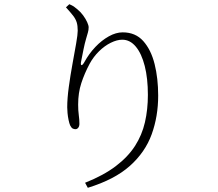

<svg xmlns="http://www.w3.org/2000/svg" viewBox="-20 -824 1040 914"><path d="M385 46Q473 11 531 -33Q589 -77 622.5 -129Q656 -181 670 -242Q684 -303 684 -372Q684 -451 669 -510Q654 -569 626.5 -602Q599 -635 562 -635Q537 -635 507.5 -620.5Q478 -606 451.5 -580Q425 -554 407 -521Q382 -474 367 -428Q352 -382 352 -326Q352 -298 355 -276.5Q358 -255 358 -235Q358 -223 352.5 -216Q347 -209 339 -209Q333 -209 326.5 -212Q320 -215 314 -227Q310 -236 306.5 -252.5Q303 -269 301.5 -286Q300 -303 300 -313Q300 -355 307.5 -410Q315 -465 325 -519.5Q335 -574 342.5 -617Q350 -660 350 -678Q350 -702 345 -718Q340 -734 327.5 -750Q315 -766 294 -789L310 -804Q324 -798 331.5 -793Q339 -788 348 -780Q364 -767 376 -750.5Q388 -734 395 -718.5Q402 -703 402 -694Q402 -681 398.5 -669.5Q395 -658 390 -640Q383 -616 378 -591Q373 -566 366 -531Q363 -515 368 -514Q373 -513 382 -529Q404 -569 434 -600.5Q464 -632 498 -651Q532 -670 564 -670Q625 -670 662 -628.5Q699 -587 716 -519Q733 -451 733 -369Q733 -270 702 -184.5Q671 -99 598 -34Q525 31 398 70Z"/></svg>

Font: Noto Serif SC ExtraLight ExtraLight
Style: Regular
Weight: 250
Version: Version 2.002-H1;hotconv 1.1.0;makeotfexe 2.6.0